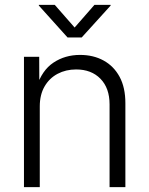

<svg xmlns="http://www.w3.org/2000/svg" viewBox="-20 -774 618 794"><path d="M144.5 -334V0H79.1V-539.1H142.1L142.6 -413.1H130.9Q153.3 -483.4 201.2 -515.1Q249 -546.9 311 -546.9Q366.2 -546.9 408.4 -523.7Q450.7 -500.5 474.6 -456.3Q498.5 -412.1 498.5 -347.2V0H433.1V-342.3Q433.1 -409.7 395.5 -448.2Q357.9 -486.8 294.9 -486.8Q252.4 -486.8 218.3 -468.8Q184.1 -450.7 164.3 -416.5Q144.5 -382.3 144.5 -334ZM206.5 -753.9 288.6 -660.2 370.6 -753.9H437.5V-751L317.9 -619.1H259.3L140.6 -751V-753.9Z"/></svg>

Font: Inter 18pt Light
Style: Regular
Weight: 300
Designer: Rasmus Andersson
Foundry: rsms
Version: Version 4.001;git-66647c0bb